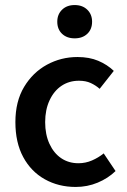

<svg xmlns="http://www.w3.org/2000/svg" viewBox="-20 -729 502 761"><path d="M280 12Q212 12 157.5 -18.5Q103 -49 72 -106.5Q41 -164 41 -245Q41 -327 75.5 -384.5Q110 -442 166 -472.5Q222 -503 287 -503Q334 -503 369.5 -488Q405 -473 431 -448L375 -377Q359 -391 339.5 -400Q320 -409 293 -409Q254 -409 224 -389Q194 -369 176.5 -331.5Q159 -294 159 -245Q159 -196 176 -159Q193 -122 222.5 -102Q252 -82 291 -82Q319 -82 344.5 -93Q370 -104 391 -121L438 -51Q408 -22 367 -5Q326 12 280 12ZM276 -577Q245 -577 226 -595Q207 -613 207 -643Q207 -672 226 -690.5Q245 -709 276 -709Q307 -709 326 -690.5Q345 -672 345 -643Q345 -613 326 -595Q307 -577 276 -577Z"/></svg>

Font: Mada SemiBold
Style: Regular
Weight: 600
Designer: Khaled Hosny
Version: Version 1.5